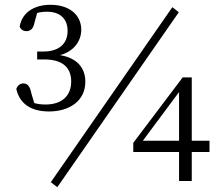

<svg xmlns="http://www.w3.org/2000/svg" viewBox="-20 -755 925 801"><path d="M185 -290C268 -290 336 -333 336 -414C336 -474 299 -514 230 -525C285 -539 319 -581 319 -631C319 -693 269 -735 191 -735C129 -735 73 -708 62 -644C67 -631 78 -625 90 -625C107 -625 119 -635 124 -661L135 -701C150 -705 163 -706 177 -706C230 -706 262 -677 262 -626C262 -570 223 -540 161 -540H135V-507H165C241 -507 277 -473 277 -415C277 -356 239 -319 170 -319C152 -319 137 -321 123 -325L111 -365C105 -396 94 -407 78 -407C65 -407 54 -400 48 -384C62 -322 109 -290 185 -290ZM660 -281 727 -371V-168H576ZM219 26 726 -704 699 -725 192 5ZM727 0H780V-121H854V-168H780V-432H742L536 -159V-121H727Z"/></svg>

Font: Kiri Minchoo Light
Style: Regular
Weight: 300
Designer: Ryoko NISHIZUKA 西塚涼子 (kana & ideographs); Frank Grießhammer (Latin, Greek & Cyrillic);
akenotsuki.com/eyeben/fonts/ (U+
Foundry: Adobe
akenotsuki.com/eyeben/fonts/
Version: Version 4.002;hotconv 1.0.119;makeotfexe 2.5.65604